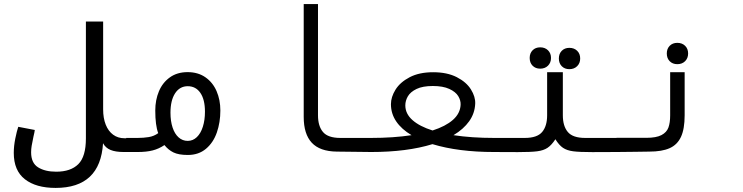

<svg xmlns="http://www.w3.org/2000/svg" viewBox="-20 -745 3640 941"><path d="M47.5 4.5Q47.5 -29.5 55 -66.2Q62.5 -103 69.5 -123.5L150.5 -108Q149.5 -98 144 -75.5Q138 -46.5 135.2 -30.5Q132.5 -14.5 132.5 1.5Q132.5 54 166.8 75.2Q201 96.5 255.5 96.5Q326.5 96.5 363.8 59.5Q401 22.5 401 -66.5V-639.5H485.5V-209Q485.5 -166 498.2 -134Q511 -102 534.5 -84.8Q558 -67.5 589.5 -67.5H602V0H586Q546 0 521.5 -10.2Q497 -20.5 485 -43Q471.5 176 252.5 176Q156.5 176 102 133.5Q47.5 91 47.5 4.5Z M786 -34Q758.5 -15.5 728.2 -7.8Q698 0 655 0H598.5V-69H655Q683.5 -69 709.2 -73.2Q735 -77.5 755.5 -92.5Q741 -130 741 -203.5Q741 -255 759 -297.8Q777 -340.5 812.8 -366Q848.5 -391.5 899.5 -391.5Q950.5 -391.5 986.8 -366.2Q1023 -341 1041.5 -298.2Q1060 -255.5 1060 -203.5Q1060 -145.5 1042.8 -95.8Q1025.5 -46 989.5 -15.8Q953.5 14.5 900.5 14.5Q855.5 14.5 830 2Q804.5 -10.5 786 -34ZM900 -54.5Q925.5 -54.5 944.8 -73Q964 -91.5 974.2 -124Q984.5 -156.5 984.5 -197.5Q984.5 -257 962 -289.8Q939.5 -322.5 900 -322.5Q861 -322.5 838.2 -287.8Q815.5 -253 815.5 -192.5Q815.5 -151.5 825.8 -120.2Q836 -89 855.2 -71.8Q874.5 -54.5 900 -54.5Z M1468.5 -172V-725H1538.5V-180Q1538.5 -127 1563 -98Q1587.5 -69 1648 -69H1801.5V0L1630.5 -2Q1547.5 -3 1508 -45.5Q1468.5 -88 1468.5 -172Z M1997 -82.5Q1948 -111.5 1922 -149.8Q1896 -188 1896 -234.5Q1896 -269.5 1918.5 -305.8Q1941 -342 1987.8 -366.5Q2034.5 -391 2103 -391Q2171.5 -391 2218.8 -366.8Q2266 -342.5 2288.2 -306.5Q2310.5 -270.5 2309 -237Q2307 -189.5 2279.5 -150.8Q2252 -112 2202.5 -82.5Q2292 -69 2401.5 -69V0Q2226.5 0 2099.5 -38.5Q1974.5 0 1798.5 0V-69Q1908 -69 1997 -82.5ZM2100 -105.5Q2164 -126 2199.8 -157.5Q2235.5 -189 2237.5 -231.5Q2238.5 -253 2225.8 -274Q2213 -295 2182 -309.2Q2151 -323.5 2101.5 -323.5Q2051.5 -323.5 2021.5 -309Q1991.5 -294.5 1979 -273Q1966.5 -251.5 1966.5 -228.5Q1966.5 -187.5 2001.5 -156.5Q2036.5 -125.5 2100 -105.5Z M2576 -461Q2576 -484 2590.2 -498.5Q2604.5 -513 2627.5 -513Q2651 -513 2665.8 -498.5Q2680.5 -484 2680.5 -461Q2680.5 -438 2665.8 -423.2Q2651 -408.5 2627.5 -408.5Q2604.5 -408.5 2590.2 -423Q2576 -437.5 2576 -461ZM2719 -458.5Q2719 -481.5 2733.2 -496Q2747.5 -510.5 2770.5 -510.5Q2794 -510.5 2808.8 -496Q2823.5 -481.5 2823.5 -458.5Q2823.5 -435.5 2808.8 -420.8Q2794 -406 2770.5 -406Q2747.5 -406 2733.2 -420.5Q2719 -435 2719 -458.5ZM2661.5 -180V-391H2738.5V-180Q2738.5 -127 2763 -98Q2787.5 -69 2848 -69H3001.5V0L2883 0.5Q2820 0.5 2789.2 -3.5Q2758.5 -7.5 2739.2 -20.5Q2720 -33.5 2702 -62.5Q2683 -33.5 2663.5 -20.5Q2644 -7.5 2612.8 -3.5Q2581.5 0.5 2518 0.5L2398.5 0V-69H2552Q2612.5 -69 2637 -98Q2661.5 -127 2661.5 -180Z M3001.5 -69.5H3147.5Q3196.5 -69.5 3222 -83Q3247.5 -96.5 3256 -120Q3264.5 -143.5 3264.5 -180V-391H3335.5V-180Q3335.5 -113 3317.5 -74.2Q3299.5 -35.5 3262 -18.8Q3224.5 -2 3162.5 -2L3093.5 -1L3001.5 0ZM3248 -483Q3248 -506 3262.2 -520.5Q3276.5 -535 3299.5 -535Q3323 -535 3337.8 -520.5Q3352.5 -506 3352.5 -483Q3352.5 -460 3337.8 -445.2Q3323 -430.5 3299.5 -430.5Q3276.5 -430.5 3262.2 -445Q3248 -459.5 3248 -483Z"/></svg>

Font: JuliaMono
Style: Italic
Weight: 400
Italic angle: -9°
Monospace: yes
Designer: cormullion
Foundry: corm
Version: Version 0.057; ttfautohint (v1.8.4)